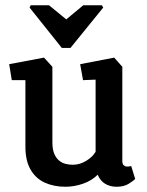

<svg xmlns="http://www.w3.org/2000/svg" viewBox="-20 -709 563 733"><path d="M97 -689H167L233 -635L298 -689H369L374 -680L249 -526H216L93 -680ZM230 4Q186 4 151.5 -11.5Q117 -27 97 -61Q77 -95 77 -149V-403H25L15 -464L148 -489L180 -454V-166Q180 -140 186.5 -123.5Q193 -107 204.5 -97Q216 -87 230 -83.5Q244 -80 258 -80Q285 -80 310 -95.5Q335 -111 345 -130V-405L297 -403L286 -464L416 -489L447 -454V-95Q447 -82 453 -77.5Q459 -73 465 -73Q471 -73 475 -74Q479 -75 481 -75L496 -26Q490 -19 471.5 -7.5Q453 4 425 4Q401 4 382 -7Q363 -18 353 -42Q330 -19 296.5 -7.5Q263 4 230 4Z"/></svg>

Font: Kreon Medium
Style: Regular
Weight: 500
Version: Version 2.002